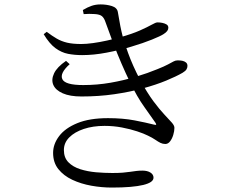

<svg xmlns="http://www.w3.org/2000/svg" viewBox="-20 -811 1040 879"><path d="M193.9 -665.3 180 -654.4Q206.1 -610.9 233.8 -590.6Q261.6 -570.3 291.7 -564.5Q321.9 -558.7 356.3 -558.7Q409.2 -558.7 468.2 -570Q527.3 -581.2 581.6 -597.5Q635.9 -613.7 675.4 -629.7Q714.8 -645.6 728.9 -654.9Q740.4 -662.2 745.6 -669.3Q750.7 -676.5 750.7 -683.8Q750.7 -693.9 742.7 -698.9Q734.7 -703.9 723.5 -706.2Q712.4 -708.5 701 -708.5Q693.1 -708.5 674.3 -697.8Q655.4 -687.1 620.9 -671.7Q586.3 -656.2 529.2 -640Q501.7 -632.4 469 -625.2Q436.3 -617.9 405.4 -613.7Q374.5 -609.5 352 -609.5Q313.1 -609.5 287 -615.7Q260.8 -622 239.6 -634.4Q218.4 -646.7 193.9 -665.3ZM299 -517.2 282.3 -532.3Q241.2 -504.1 227.5 -475.1Q213.8 -446.1 224.2 -422.1Q234.6 -398.2 267.5 -383.7Q300.3 -369.3 352.9 -369.3Q432 -369.3 503 -379.6Q574 -389.9 634.3 -406.4Q694.5 -422.9 740.6 -441.9Q786.6 -460.9 815.5 -477.6Q829.2 -485.8 833.7 -493.4Q838.2 -501 838.2 -509.3Q838.2 -519.3 831.6 -524.9Q824.9 -530.6 814.4 -532.8Q803.8 -535 791.1 -534.4Q783.3 -534.4 774.3 -529.6Q765.2 -524.9 748.9 -516Q732.5 -507.1 700.1 -494.2Q657.4 -476.4 602.3 -459.7Q547.2 -443 486.1 -432.3Q425 -421.6 361 -421.6Q278.1 -421.6 265.4 -448.6Q252.7 -475.6 299 -517.2ZM474.3 -270.1Q390 -270.1 334.2 -247.3Q278.4 -224.5 250.8 -188Q223.1 -151.6 223.1 -110.9Q223.1 -66.9 247.2 -36.8Q271.2 -6.7 310.8 12Q350.4 30.6 398 39.2Q445.5 47.7 492.4 47.7Q540.4 47.7 576.3 44.6Q612.1 41.5 635.6 35.8Q659.2 30 671 21.8Q682.8 13.5 682.8 2.3Q682.8 -12.1 668.8 -21Q654.8 -29.9 632 -29.9Q617.3 -29.9 604.1 -28.3Q591 -26.7 576.4 -24.5Q561.8 -22.2 542.3 -20.6Q522.8 -19 494.4 -19Q458.5 -19 419.9 -22.3Q381.2 -25.7 347.6 -36.3Q313.9 -47 293.2 -68.1Q272.5 -89.1 272.5 -123.9Q272.5 -157.3 297 -181.9Q321.5 -206.6 363.6 -220.7Q405.6 -234.7 458.6 -234.7Q500 -234.7 538.5 -227.3Q577.1 -219.9 607.8 -209.7Q638.6 -199.5 657.2 -190.1Q677.7 -180.4 690.8 -171.3Q703.9 -162.2 714.4 -157Q725 -151.8 736.7 -151.8Q749.4 -151.8 758.6 -163.8Q767.9 -175.8 773.2 -193.4Q778.5 -211 778.5 -225.7Q778.5 -236.3 766.5 -249.8Q754.6 -263.4 733 -286.1Q711.4 -308.8 682.8 -347Q654.3 -385.2 621.1 -445.9Q603.7 -479.4 590.1 -509.9Q576.5 -540.5 566.4 -568.5Q556.4 -596.5 547.9 -621.9Q541.2 -644.7 535.9 -668.2Q530.6 -691.7 526.9 -714.1Q523.2 -736.5 519.6 -755.4Q516.4 -775.7 492.2 -783.3Q467.9 -790.8 440.8 -790.8Q418.4 -790.8 399.6 -784.4Q380.8 -778 359.3 -765.1L363.1 -746.4Q376 -747.5 388.6 -747.5Q401.2 -747.4 414.2 -746.6Q437.2 -745.1 446.9 -736.8Q456.6 -728.5 462.4 -711.2Q479.8 -662 498.3 -613.3Q516.9 -564.6 536.2 -519.9Q555.5 -475.2 574.5 -436.2Q607.3 -367.7 641.6 -320Q676 -272.3 691.2 -249.7Q695.8 -242.9 695 -240.4Q694.3 -237.9 683.8 -240.7Q649.3 -249.6 595.9 -259.9Q542.4 -270.1 474.3 -270.1Z"/></svg>

Font: Noto Serif JP
Style: Regular
Weight: 200
Designer: Ryoko NISHIZUKA 西塚涼子 (kana & ideographs); Frank Grießhammer (Latin, Greek & Cyrillic); Wenlong ZHANG 张文龙 (bopomofo); San
Foundry: Adobe
Version: Version 2.001;hotconv 1.1.0;makeotfexe 2.6.0